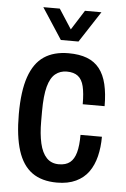

<svg xmlns="http://www.w3.org/2000/svg" viewBox="-53 -762 533 813"><g transform="rotate(5 213.5 -355.5)"><path d="M220 12Q155 12 114 -17.5Q73 -47 53.5 -108Q34 -169 34 -263Q34 -361 55 -421.5Q76 -482 117.5 -510Q159 -538 222 -538Q268 -538 300.5 -525.5Q333 -513 353.5 -487Q374 -461 383.5 -421Q393 -381 393 -328H300Q300 -375 293 -404Q286 -433 268.5 -446.5Q251 -460 221 -460Q193 -460 172.5 -443.5Q152 -427 141.5 -388.5Q131 -350 131 -283V-241Q131 -187 140 -147.5Q149 -108 169 -87Q189 -66 221 -66Q251 -66 268.5 -80Q286 -94 294 -123Q302 -152 302 -198H393Q393 -153 383.5 -114.5Q374 -76 354 -48Q334 -20 300.5 -4Q267 12 220 12ZM98 -723H168L243 -607L201 -606L275 -723H345L259 -591H184Z"/></g></svg>

Font: Archivo Condensed Medium
Style: Regular
Weight: 500
Width: 3
Designer: Hector Gatti
Foundry: Omnibus-Type
Version: Version 2.001